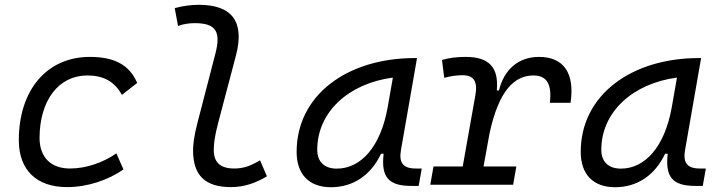

<svg xmlns="http://www.w3.org/2000/svg" viewBox="-20 -762 2970 792"><path d="M268.6 -66.9C189.9 -66.9 143.6 -113.3 143.1 -192.4C143.6 -348.1 221.7 -450.7 340.3 -450.7C406.2 -450.7 451.7 -426.8 482.9 -370.6L545.9 -419.9C514.2 -493.7 453.1 -527.3 350.6 -527.3C173.8 -527.3 57.6 -391.1 57.6 -183.6C57.6 -61 130.4 9.8 256.3 9.8C341.3 9.8 425.8 -19 489.3 -63L460 -129.4C406.2 -91.8 336.4 -66.9 268.6 -66.9Z M932.1 9.8C990.2 9.8 1036.6 -8.3 1081.1 -34.7L1052.7 -100.6C1012.2 -77.1 983.9 -66.9 946.3 -66.9C888.7 -66.9 861.3 -92.3 861.8 -144.5C861.8 -164.6 864.7 -197.8 879.9 -254.9L953.6 -534.2C989.7 -673.3 937 -742.2 799.8 -742.2C766.6 -742.2 732.9 -737.3 700.7 -728.5L714.4 -654.8C737.3 -663.6 761.2 -666.5 784.2 -666.5C873 -666.5 891.1 -628.9 868.7 -541.5L794.4 -254.9C780.3 -200.2 776.4 -166 776.4 -141.1C776.4 -38.6 826.7 9.8 932.1 9.8Z M1345.2 10.3C1437 10.3 1510.3 -39.6 1551.8 -127.9H1562.5C1551.3 -32.2 1582 4.9 1676.3 4.9H1707L1719.7 -66.9H1694.8C1641.1 -66.9 1624.5 -92.3 1634.3 -145L1700.2 -522.5H1690.9C1412.6 -522.5 1203.6 -370.1 1203.6 -135.3C1203.6 -43 1254.9 10.3 1345.2 10.3ZM1369.1 -66.4C1318.4 -66.4 1288.6 -94.7 1288.6 -144C1288.6 -299.8 1418 -418 1600.6 -441.9L1579.1 -319.3C1550.3 -157.7 1469.7 -66.4 1369.1 -66.4Z M1754.9 0H2096.7L2109.9 -75.2H1974.6L1999 -210C2037.1 -388.7 2101.6 -450.7 2180.7 -450.7C2236.3 -450.7 2257.3 -413.6 2248 -337.9H2333.5C2351.6 -459.5 2305.7 -527.3 2203.6 -527.3C2120.1 -527.3 2059.6 -477.1 2038.1 -388.7H2029.3C2038.1 -484.4 1997.1 -527.3 1900.9 -527.3C1864.7 -527.3 1832 -523.4 1803.2 -514.6L1812.5 -440.9C1836.9 -447.8 1862.3 -451.7 1888.7 -451.7C1934.1 -451.7 1951.2 -425.8 1940.9 -369.1L1888.7 -75.2H1768.1Z M2517.1 10.3C2608.9 10.3 2682.1 -39.6 2723.6 -127.9H2734.4C2723.1 -32.2 2753.9 4.9 2848.1 4.9H2878.9L2891.6 -66.9H2866.7C2813 -66.9 2796.4 -92.3 2806.2 -145L2872.1 -522.5H2862.8C2584.5 -522.5 2375.5 -370.1 2375.5 -135.3C2375.5 -43 2426.8 10.3 2517.1 10.3ZM2541 -66.4C2490.2 -66.4 2460.4 -94.7 2460.4 -144C2460.4 -299.8 2589.8 -418 2772.5 -441.9L2751 -319.3C2722.2 -157.7 2641.6 -66.4 2541 -66.4Z"/></svg>

Font: Cascadia Code SemiLight
Style: Italic
Weight: 350
Italic angle: -10°
Monospace: yes
Designer: Aaron Bell
Foundry: Saja Typeworks
Version: Version 2404.023